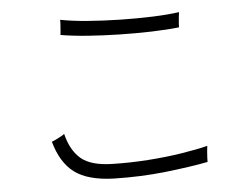

<svg xmlns="http://www.w3.org/2000/svg" viewBox="-51 -799 1102 849"><g transform="rotate(-5 500.0 -374.5)"><path d="M419 -15Q305 -19 246.5 -63Q188 -107 162 -201Q168 -203 179.5 -208.5Q191 -214 203 -220.5Q215 -227 219 -231Q237 -157 281 -119.5Q325 -82 420 -80Q498 -78 577.5 -83.5Q657 -89 727 -100Q797 -111 845 -123Q844 -117 842.5 -101.5Q841 -86 840.5 -71.5Q840 -57 840 -52Q763 -37 652 -24.5Q541 -12 419 -15ZM766 -656Q712 -650 643.5 -648Q575 -646 502.5 -647.5Q430 -649 362 -654Q294 -659 241 -668Q242 -675 243 -688.5Q244 -702 245 -715.5Q246 -729 245 -735Q296 -725 365.5 -719.5Q435 -714 510 -712.5Q585 -711 654 -713.5Q723 -716 772 -723Q771 -718 769.5 -704Q768 -690 767 -675.5Q766 -661 766 -656Z"/></g></svg>

Font: Zen Kaku Gothic Antique
Style: Regular
Weight: 400
Designer: Yoshimichi Ohira
Foundry: Positype
Version: Version 1.001